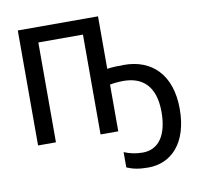

<svg xmlns="http://www.w3.org/2000/svg" viewBox="-99 -819 1224 1174"><g transform="rotate(-10 513.0 -232.0)"><path d="M585 -714H87V0H198V-620H475V0H585V-290C606 -295 643 -298 669 -298C784 -298 866 -235 866 -71C866 71 811 154 710 154C668 154 632 146 595 131V226C633 242 670 250 728 250C870 250 979 143 979 -70C979 -284 861 -394 690 -394C655 -394 615 -393 585 -388Z"/></g></svg>

Font: Noto Sans Thai Medium
Style: Regular
Weight: 500
Designer: Monotype Design Team
Foundry: Monotype Imaging Inc.
Version: Version 1.901